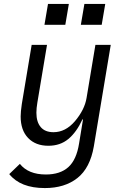

<svg xmlns="http://www.w3.org/2000/svg" viewBox="-20 -744 640 976"><path d="M27 141 81 89Q124 143 213 143Q286 143 327.5 105.5Q369 68 382 -15L402 -137H399Q369 -72 327.5 -37.5Q286 -3 226 -3Q161 -3 123 -42.5Q85 -82 85 -152Q85 -176 91 -216L141 -516H219L170 -223Q165 -194 165 -171Q165 -124 187 -98Q209 -72 252 -72Q313 -72 361 -128Q410 -186 420 -246L465 -516H543L457 0Q438 110 373.5 161Q309 212 208 212Q84 212 27 141ZM330 -724 312 -618H206L224 -724ZM515 -724 497 -618H391L409 -724Z"/></svg>

Font: iA Writer Duo S
Style: Italic
Weight: 400
Italic angle: -9.5°
Designer: Mike Abbink, Paul van der Laan, Pieter van Rosmalen, Oliver Reichenstein
Foundry: Bold Monday and Information Architects Inc.
Version: Version 2.000